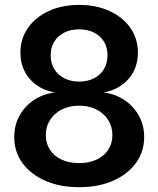

<svg xmlns="http://www.w3.org/2000/svg" viewBox="-20 -759 652 790"><path d="M305.7 11.2Q226.6 11.2 166.5 -15.1Q106.4 -41.5 72.5 -87.9Q38.6 -134.3 38.6 -194.8Q38.6 -243.2 59.8 -282.2Q81.1 -321.3 118.4 -346.7Q155.8 -372.1 204.1 -378.4V-378.9Q141.1 -390.1 102.5 -434.3Q64 -478.5 64 -542.5Q64 -599.6 95 -644Q126 -688.5 180.7 -713.6Q235.4 -738.8 305.7 -738.8Q376.5 -738.8 430.9 -713.6Q485.4 -688.5 516.4 -644.3Q547.4 -600.1 547.4 -542.5Q547.4 -478.5 508.8 -434.3Q470.2 -390.1 407.7 -378.9V-378.4Q455.6 -372.1 492.9 -346.7Q530.3 -321.3 551.8 -282.2Q573.2 -243.2 573.2 -194.8Q573.2 -134.3 539.1 -87.9Q504.9 -41.5 444.8 -15.1Q384.8 11.2 305.7 11.2ZM305.7 -87.9Q346.7 -87.9 377.4 -102.3Q408.2 -116.7 425.3 -142.8Q442.4 -168.9 442.4 -203.1Q442.4 -238.8 424.8 -265.9Q407.2 -293 376.5 -308.6Q345.7 -324.2 305.7 -324.2Q265.6 -324.2 234.9 -308.8Q204.1 -293.5 186.3 -266.1Q168.5 -238.8 168.5 -203.1Q168.5 -168.9 185.5 -142.8Q202.6 -116.7 233.4 -102.3Q264.2 -87.9 305.7 -87.9ZM305.7 -423.3Q340.3 -423.3 366.7 -436.8Q393.1 -450.2 407.7 -474.6Q422.4 -499 422.4 -531.2Q422.4 -563.5 408 -587.4Q393.6 -611.3 367.2 -624.8Q340.8 -638.2 305.7 -638.2Q270.5 -638.2 244.1 -624.8Q217.8 -611.3 203.1 -587.4Q188.5 -563.5 188.5 -531.2Q188.5 -499 203.1 -474.9Q217.8 -450.7 244.4 -437Q271 -423.3 305.7 -423.3Z"/></svg>

Font: Inter 28pt SemiBold
Style: Regular
Weight: 600
Designer: Rasmus Andersson
Foundry: rsms
Version: Version 4.001;git-66647c0bb